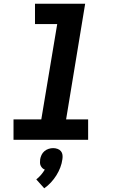

<svg xmlns="http://www.w3.org/2000/svg" viewBox="-20 -755 640 1037"><path d="M53 0V-110H203L289 -625H169V-735H440L337 -110H456V0ZM219 262 176 214Q190 203 201.5 189.5Q213 176 222 161Q222 161 222 161Q222 161 222 161Q214 158 208.5 152.5Q203 147 199.5 139.5Q196 132 196 123Q196 114 197 105Q199 93 204.5 81.5Q210 70 220 61.5Q230 53 242.5 49Q255 45 267 45Q279 45 290.5 49Q302 53 309 61.5Q316 70 317.5 81.5Q319 93 317 105Q314 128 305.5 150Q297 172 284.5 192Q272 212 255.5 230Q239 248 219 262Z"/></svg>

Font: Iosevka Curly Slab XBdExObl
Style: Regular
Weight: 800
Width: 7
Italic angle: -9°
Monospace: yes
Designer: Belleve Invis
Foundry: Belleve Invis
Version: Version 11.1.0; ttfautohint (v1.8.3)